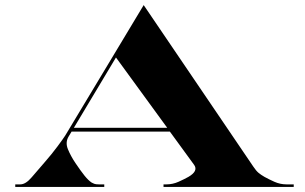

<svg xmlns="http://www.w3.org/2000/svg" viewBox="-20 -735 1200 755"><path d="M40 -10H60Q81 -10 104.8 -38Q128.5 -66 156.5 -98Q184.5 -130 206.5 -159.8Q228.5 -189.5 236.5 -202L545 -715L976 -80Q987 -63.5 996.5 -55.5Q1006 -47.5 1020 -39.5Q1036 -30.5 1059 -20.2Q1082 -10 1106 -10H1135V0H623V-10H635Q659 -10 682 -20.2Q705 -30.5 721 -39.5Q760.5 -62.5 743.5 -86.5L648 -217.5H261.5L250 -198.5Q236 -175.5 247 -148.5Q258 -121.5 276.5 -94Q297 -63.5 312.2 -44.5Q327.5 -25.5 340.5 -17Q344.5 -14.5 350.8 -12.2Q357 -10 368 -10H390V0H40ZM270.5 -232.5H637.5L436 -509Z"/></svg>

Font: Engraving CC
Style: Bold
Weight: 700
Designer: indestructible type*
Foundry: Cowboy Collective
Version: Version 1.000